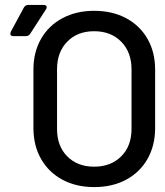

<svg xmlns="http://www.w3.org/2000/svg" viewBox="-20 -752 673 781"><path d="M116 -231V-469Q116 -540 147 -594Q178 -648 234 -678Q290 -708 363 -708Q437 -708 493 -678Q549 -648 580 -594Q611 -540 611 -469V-231Q611 -160 580 -105.5Q549 -51 493 -21Q437 9 363 9Q290 9 234 -21Q178 -51 147 -105.5Q116 -160 116 -231ZM515 -227V-470Q515 -540 473 -582.5Q431 -625 363 -625Q295 -625 253.5 -582.5Q212 -540 212 -470V-227Q212 -158 253.5 -116Q295 -74 363 -74Q431 -74 473 -116Q515 -158 515 -227ZM22 -615 24 -623 77 -721Q83 -732 95 -732H157Q163 -732 166.5 -729.5Q170 -727 170 -723Q170 -718 167 -714L103 -615Q97 -605 85 -605H34Q22 -605 22 -615Z"/></svg>

Font: Barlow_Medium_SS
Style: Regular
Weight: 500
Designer: Jeremy Tribby
Foundry: Jeremy Tribby
Version: Version 1.101 August 23, 2024